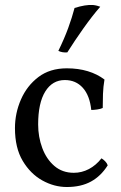

<svg xmlns="http://www.w3.org/2000/svg" viewBox="-20 -741 487 770"><path d="M412 -78Q385 -35 345 -13Q305 9 248 9Q197 9 149.5 -17.5Q102 -44 71 -96Q40 -148 40 -227Q40 -287 64 -342Q88 -397 134 -432Q180 -467 248 -467Q294 -467 332 -455.5Q370 -444 399 -422Q394 -393 393 -364.5Q392 -336 392 -308Q384 -304 370 -302Q356 -300 346 -300Q340 -358 312 -389Q284 -420 240 -420Q190 -420 161.5 -374Q133 -328 133 -242Q133 -192 149.5 -147.5Q166 -103 198 -75.5Q230 -48 276 -48Q308 -48 336.5 -63Q365 -78 387 -106Q394 -102 401.5 -94.5Q409 -87 412 -78ZM250 -531Q241 -530 231.5 -531.5Q222 -533 214 -537Q238 -586 253.5 -628.5Q269 -671 279 -709Q301 -716 319.5 -719Q338 -722 353 -721Q362 -720 369.5 -718Q377 -716 382 -714Q349 -676 314 -626.5Q279 -577 250 -531Z"/></svg>

Font: Vollkorn
Style: Regular
Weight: 400
Designer: Friedrich Althausen
Foundry: Friedrich Althausen
Version: Version 4.104